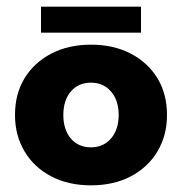

<svg xmlns="http://www.w3.org/2000/svg" viewBox="-20 -546 546 576"><path d="M253 10Q185 10 133.5 -17Q82 -44 53.5 -92Q25 -140 25 -201Q25 -264 53.5 -311Q82 -358 133.5 -385Q185 -412 253 -412Q321 -412 372.5 -385Q424 -358 452.5 -311Q481 -264 481 -201Q481 -140 452.5 -92Q424 -44 372.5 -17Q321 10 253 10ZM253 -104Q290 -104 313 -130.5Q336 -157 336 -201Q336 -245 313 -271.5Q290 -298 253 -298Q215 -298 192.5 -271.5Q170 -245 170 -201Q170 -157 192.5 -130.5Q215 -104 253 -104ZM103 -448V-526H403V-448Z"/></svg>

Font: Rokkitt ExtraBold
Style: Regular
Weight: 800
Version: Version 3.103